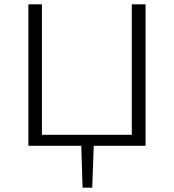

<svg xmlns="http://www.w3.org/2000/svg" viewBox="-20 -678 808 893"><path d="M657 -658V0H416L409 195H364L358 0H112V-658H175V-51H593V-658Z"/></svg>

Font: Ysabeau Infant Semilight
Style: Regular
Weight: 300
Designer: Christian Thalmann (Catharsis Fonts)
Version: Version 0.003